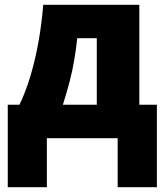

<svg xmlns="http://www.w3.org/2000/svg" viewBox="-20 -573 682 796"><path d="M557.6 -553.2V-138.7H630.4V203.1H467.8V0H174.3V203.1H12.2V-138.7H60.5Q85.4 -189.5 105.5 -255.6Q125.5 -321.8 139.2 -397.7Q152.8 -473.6 159.2 -553.2ZM381.3 -414.6H300.3Q294.9 -365.7 287.6 -322.8Q280.3 -279.8 268.8 -235.6Q257.3 -191.4 240.7 -138.7H381.3Z"/></svg>

Font: Open Sans SemiCondensed ExtraBold
Style: Regular
Weight: 800
Width: 4
Designer: Monotype Design Team
Foundry: Monotype Imaging Inc.
Version: Version 3.000